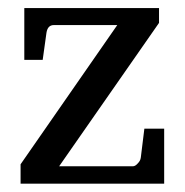

<svg xmlns="http://www.w3.org/2000/svg" viewBox="-20 -473 456 474"><path d="M385.3 -19.5H30.8V-67.4L269.5 -411.1H112.8Q97.7 -411.1 94.7 -392.1L85.4 -325.2H40V-453.1H372.6V-416.5L126 -62.5H308.1Q314 -62.5 320.3 -69.8Q326.7 -76.2 327.6 -84L336.4 -155.3H385.3Z"/></svg>

Font: Annapurna SIL
Style: Regular
Weight: 400
Designer: Peter Martin, Annie Olsen
Foundry: SIL International
Version: Version 2.000